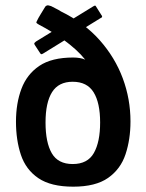

<svg xmlns="http://www.w3.org/2000/svg" viewBox="-20 -695 549 721"><path d="M470 -239Q470 -172 451.5 -116Q433 -60 386 -27Q339 6 255 6Q171 6 124 -26Q77 -58 58.5 -113.5Q40 -169 40 -238Q40 -307 60.5 -361.5Q81 -416 127.5 -447.5Q174 -479 255 -479Q268 -479 279.5 -477Q291 -475 300 -471Q284 -491 263.5 -509.5Q243 -528 217 -547Q197 -561 174.5 -575Q152 -589 127 -602Q120 -606 117.5 -608.5Q115 -611 119 -617Q123 -626 133.5 -643Q144 -660 150 -670Q152 -673 156.5 -674.5Q161 -676 172 -672Q181 -667 190.5 -662.5Q200 -658 209 -652Q297 -609 354.5 -544Q412 -479 441 -401Q470 -323 470 -239ZM356 -235Q356 -309 331.5 -348.5Q307 -388 253 -388Q200 -388 175.5 -349Q151 -310 151 -235Q151 -160 174.5 -119.5Q198 -79 253 -79Q309 -79 332.5 -120.5Q356 -162 356 -235ZM142 -494Q137 -491 135 -491.5Q133 -492 131 -495L110 -527Q108 -532 109 -533.5Q110 -535 115 -539L330 -671Q335 -674 337 -674Q339 -674 341 -670L363 -635Q364 -632 363 -630.5Q362 -629 356 -626Z"/></svg>

Font: Glory SemiBold
Style: Regular
Weight: 600
Designer: Robert Leuschke
Foundry: Robert Leuschke
Version: Version 1.011